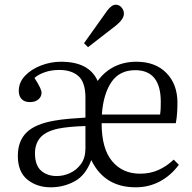

<svg xmlns="http://www.w3.org/2000/svg" viewBox="-20 -784 820 818"><path d="M196 14Q137 14 96.5 -19Q56 -52 56 -120Q56 -183 93 -219.5Q130 -256 212 -270Q240 -275 274 -278Q308 -281 344 -283V-368Q344 -433 314.5 -459.5Q285 -486 232 -486Q198 -486 170 -476Q142 -466 127 -452Q144 -425 150.5 -411Q157 -397 157 -389Q157 -372 143.5 -360.5Q130 -349 108 -349Q84 -349 72 -362Q60 -375 60 -397Q60 -433 86.5 -461Q113 -489 154.5 -505Q196 -521 240 -521Q360 -521 396 -439Q425 -479 467 -500Q509 -521 561 -521Q642 -521 689 -473Q736 -425 736 -346Q736 -325 734.5 -302.5Q733 -280 729 -259H413Q413 -151 457.5 -97.5Q502 -44 577 -44Q620 -44 655.5 -60Q691 -76 720 -104L742 -82Q708 -36 661 -11Q614 14 558 14Q425 14 369 -102Q345 -37 298 -11.5Q251 14 196 14ZM414 -296H662Q664 -309 664.5 -322.5Q665 -336 665 -350Q665 -485 556 -485Q489 -485 454.5 -434Q420 -383 414 -296ZM222 -34Q251 -34 279 -47Q307 -60 325.5 -86Q344 -112 344 -151V-247Q273 -245 228 -236Q174 -224 151.5 -197.5Q129 -171 129 -131Q129 -80 155 -57Q181 -34 222 -34ZM355 -583 338 -600 437 -739Q456 -764 473 -764Q488 -764 498 -752Q508 -740 508 -726Q508 -703 475 -676Z"/></svg>

Font: Literata 36pt Light
Style: Regular
Weight: 300
Designer: Latin by Veronika Burian and Jose Scaglione. Greek by Irene Vlachou. Cyrillic by Vera Evstafieva.
Foundry: TypeTogether
Version: Version 3.002